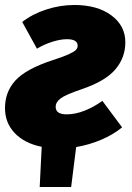

<svg xmlns="http://www.w3.org/2000/svg" viewBox="-31 -574 528 769"><path d="M458 -64Q423 -35 375 -14.5Q327 6 274 15L254 175H128L136 14Q67 0 28 -41Q-11 -82 -11 -141Q-11 -206 31 -252Q73 -298 180 -333Q226 -348 247 -358Q268 -368 274 -375Q280 -382 280 -391Q280 -417 237 -417Q211 -417 178 -406.5Q145 -396 117 -379L58 -486Q99 -518 154.5 -536Q210 -554 267 -554Q359 -554 415 -512.5Q471 -471 471 -405Q471 -343 431 -296Q391 -249 297 -217Q232 -195 212 -180Q192 -165 192 -146Q192 -116 236 -116Q271 -116 308.5 -131Q346 -146 379 -170Z"/></svg>

Font: Fira Sans Black
Style: Italic
Weight: 900
Italic angle: -8°
Designer: Carrois Corporate & Edenspiekermann AG
Foundry: Carrois Corporate GbR & Edenspiekermann AG
Version: Version 4.203